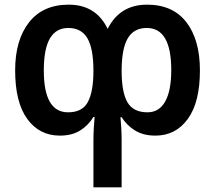

<svg xmlns="http://www.w3.org/2000/svg" viewBox="-20 -573 923 824"><path d="M611 -553Q722 -553 780 -477.5Q838 -402 838 -271Q838 -134 786 -62.5Q734 9 647 9Q595 9 559.5 -13Q524 -35 502 -70H497Q499 -48 500.5 -23Q502 2 502 29V231H381V30Q381 3 382.5 -22.5Q384 -48 386 -71H381Q359 -35 324 -13Q289 9 237 9Q149 9 97 -62.5Q45 -134 45 -271Q45 -401 104.5 -477Q164 -553 275 -553Q392 -553 442 -449Q494 -553 611 -553ZM273 -453Q221 -453 194.5 -408.5Q168 -364 168 -270Q168 -91 272 -91Q334 -91 357.5 -136Q381 -181 381 -269Q381 -365 355 -409Q329 -453 273 -453ZM610 -453Q554 -453 528 -408Q502 -363 502 -269Q502 -177 527 -134Q552 -91 613 -91Q663 -91 689 -137.5Q715 -184 715 -272Q715 -453 610 -453Z"/></svg>

Font: Noto Sans SemiCondensed SemiBold
Style: Regular
Weight: 600
Width: 4
Designer: Monotype Design Team
Foundry: Monotype Imaging Inc.
Version: Version 2.013; ttfautohint (v1.8.4.7-5d5b)